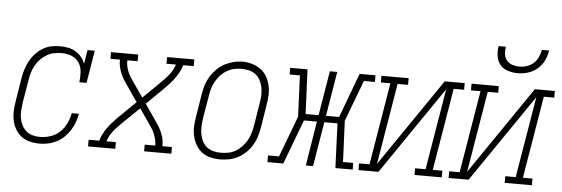

<svg xmlns="http://www.w3.org/2000/svg" viewBox="-49 -901 3107 1061"><g transform="rotate(5 1504.5 -371.0)"><path d="M197 8Q169 8 143 1.5Q117 -5 96.5 -20.5Q76 -36 63 -58.5Q50 -81 44.5 -107Q39 -133 40 -160.5Q41 -188 46 -215L67 -345Q71 -370 78.5 -393.5Q86 -417 98 -439.5Q110 -462 128 -481.5Q146 -501 168 -514.5Q190 -528 215 -533Q240 -538 264 -538Q287 -538 309.5 -533.5Q332 -529 350.5 -518Q369 -507 383 -490Q397 -473 404 -453L417 -530H457L427 -349H387Q391 -378 389 -406.5Q387 -435 372.5 -457.5Q358 -480 332 -490.5Q306 -501 277 -501Q256 -501 235 -497Q214 -493 195 -482Q176 -471 160 -455Q144 -439 133.5 -420Q123 -401 116.5 -380.5Q110 -360 107 -339L85 -209Q82 -188 80.5 -166Q79 -144 82.5 -124Q86 -104 95 -85.5Q104 -67 119.5 -53.5Q135 -40 155 -34.5Q175 -29 197 -29Q225 -29 254.5 -38.5Q284 -48 306.5 -69.5Q329 -91 342 -118.5Q355 -146 360 -175H400Q396 -151 387.5 -128Q379 -105 365.5 -83.5Q352 -62 333 -43.5Q314 -25 291.5 -13.5Q269 -2 245 3Q221 8 197 8Z M466 0V-37H525Q529 -55 538.5 -73Q548 -91 559.5 -107.5Q571 -124 584.5 -139.5Q598 -155 612 -169L712 -267L646 -363Q636 -377 627.5 -392Q619 -407 612.5 -423.5Q606 -440 602.5 -457.5Q599 -475 600 -493H547V-530H698V-493H641Q640 -478 643 -463Q646 -448 651 -434.5Q656 -421 663.5 -408.5Q671 -396 679 -384L741 -295L835 -387Q847 -399 858.5 -411Q870 -423 880 -436Q890 -449 898 -463.5Q906 -478 910 -493H858V-530H1009V-493H951Q946 -475 936.5 -457Q927 -439 915.5 -422.5Q904 -406 890.5 -390.5Q877 -375 863 -361L763 -263L829 -167Q839 -153 847.5 -138Q856 -123 862.5 -106.5Q869 -90 872.5 -72.5Q876 -55 875 -37H928V0H777V-37H835Q836 -52 832.5 -67Q829 -82 824 -95.5Q819 -109 812 -121.5Q805 -134 796 -146L735 -235L640 -143Q628 -131 616.5 -119Q605 -107 595 -94Q585 -81 577 -66.5Q569 -52 565 -37H617V0Z M1198 8Q1171 8 1144.5 1.5Q1118 -5 1097.5 -20.5Q1077 -36 1064 -58.5Q1051 -81 1045 -107Q1039 -133 1040 -160.5Q1041 -188 1046 -215L1067 -345Q1071 -370 1079 -395Q1087 -420 1101 -442.5Q1115 -465 1134.5 -484.5Q1154 -504 1177.5 -516Q1201 -528 1226 -534.5Q1251 -541 1277 -541Q1304 -541 1330 -533Q1356 -525 1377 -510Q1398 -495 1411 -472Q1424 -449 1430 -423.5Q1436 -398 1435 -370Q1434 -342 1429 -315L1408 -185Q1404 -160 1396 -135Q1388 -110 1374.5 -87.5Q1361 -65 1341 -46Q1321 -27 1297.5 -14.5Q1274 -2 1248.5 3Q1223 8 1198 8ZM1199 -29Q1220 -29 1241 -33Q1262 -37 1281 -48Q1300 -59 1315.5 -75.5Q1331 -92 1342 -110.5Q1353 -129 1359 -149.5Q1365 -170 1369 -191L1390 -321Q1394 -342 1395 -364Q1396 -386 1392 -407Q1388 -428 1378.5 -446.5Q1369 -465 1353 -478Q1337 -491 1316.5 -496Q1296 -501 1274 -501Q1253 -501 1232.5 -496.5Q1212 -492 1193 -481Q1174 -470 1159 -454Q1144 -438 1133 -419Q1122 -400 1116 -380Q1110 -360 1107 -339L1085 -209Q1082 -188 1081 -166Q1080 -144 1083.5 -123.5Q1087 -103 1096 -84.5Q1105 -66 1120.5 -53Q1136 -40 1157 -34.5Q1178 -29 1199 -29Z M1461 0V-37H1522L1608 -265L1598 -493H1541V-530H1637L1648 -283H1720L1761 -530H1802L1761 -283H1834L1926 -530H2014V-493H1953L1867 -265L1877 -37H1934V0H1838L1828 -247H1755L1714 0H1674L1714 -247H1642L1549 0Z M1966 0V-37H2024L2100 -493H2047V-530H2198V-493H2140L2065 -43L2398 -530H2509V-493H2451L2375 -37H2428V0H2277V-37H2335L2410 -487L2077 0Z M2466 0V-37H2524L2600 -493H2547V-530H2698V-493H2640L2565 -43L2898 -530H3009V-493H2951L2875 -37H2928V0H2777V-37H2835L2910 -487L2577 0ZM2795 -610Q2767 -610 2740.5 -618.5Q2714 -627 2697.5 -647Q2681 -667 2677 -694.5Q2673 -722 2678 -750H2718Q2715 -730 2717 -709.5Q2719 -689 2731 -674.5Q2743 -660 2762 -653.5Q2781 -647 2801 -647Q2822 -647 2842.5 -653.5Q2863 -660 2879.5 -674.5Q2896 -689 2905 -709Q2914 -729 2918 -750H2958Q2955 -731 2948.5 -712.5Q2942 -694 2931 -677Q2920 -660 2904 -646.5Q2888 -633 2870 -625Q2852 -617 2833 -613.5Q2814 -610 2795 -610Z"/></g></svg>

Font: Iosevka Curly Slab XLtObl
Style: Regular
Weight: 200
Italic angle: -9°
Monospace: yes
Designer: Belleve Invis
Foundry: Belleve Invis
Version: Version 11.1.0; ttfautohint (v1.8.3)